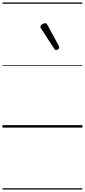

<svg xmlns="http://www.w3.org/2000/svg" viewBox="-20 -1030 685 1550"><path d="M433 -626Q429 -626 425 -628Q421 -630 418 -636L311 -801Q308 -805 307 -808.5Q306 -812 306 -816Q307 -822 313.5 -828Q320 -834 329 -838.5Q338 -843 345 -843Q355 -843 362 -830L455 -659Q457 -655 457.5 -652Q458 -649 458 -646Q458 -638 449 -632Q440 -626 433 -626ZM0 490H645V500H0ZM0 -20H645V0H0ZM0 -505H645V-500H0ZM0 -1010H645V-1000H0Z"/></svg>

Font: Playwrite ZA Guides
Style: Regular
Weight: 400
Designer: Veronika Burian, José Scaglione
Foundry: TypeTogether
Version: Version 1.003